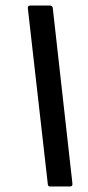

<svg xmlns="http://www.w3.org/2000/svg" viewBox="-20 -675 317 695"><path d="M161 0Q153 0 153 -9L81 -643Q79 -655 90 -655H160Q170 -655 171 -646L242 -12Q244 0 233 0Z"/></svg>

Font: Sofia Sans Extra Condensed
Style: Bold Italic
Weight: 700
Italic angle: -9°
Designer: Botio Nikoltchev, Ani Petrova
Foundry: lettersoup
Version: Version 4.101